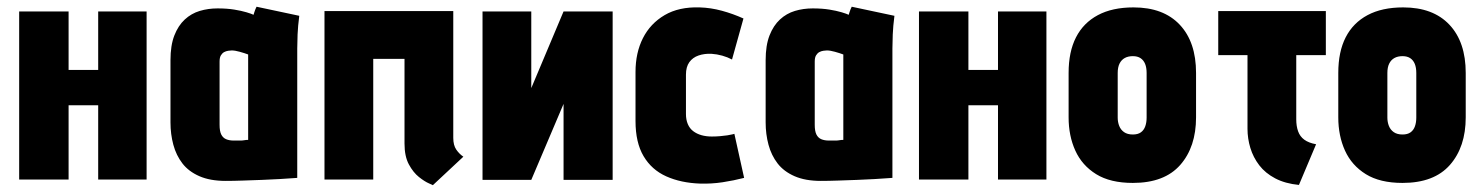

<svg xmlns="http://www.w3.org/2000/svg" viewBox="-20 -534 4414 571"><path d="M272 -326H184V-500H37V0H184V-221H272V0H416V-500H272Z M870 -487 743 -514Q739 -506 736.5 -498Q734 -490 734 -490Q728 -493 713 -497.5Q698 -502 676.5 -505.5Q655 -509 627 -509Q599 -509 574 -501.5Q549 -494 529.5 -476Q510 -458 498.5 -428.5Q487 -399 487 -355V-170Q487 -135 495.5 -103.5Q504 -72 522.5 -48Q541 -24 573 -10Q605 4 651 4Q674 4 702 3Q730 2 759 1Q788 0 811.5 -1.5Q835 -3 849.5 -4Q864 -5 864 -5V-390Q864 -407 865 -431.5Q866 -456 870 -487ZM633 -163V-351Q633 -363 637 -369.5Q641 -376 646.5 -379Q652 -382 658.5 -383Q665 -384 669 -384Q674 -384 680 -383Q686 -382 693 -380Q700 -378 706.5 -376Q713 -374 718 -372V-118Q712 -118 706.5 -117Q701 -116 696 -116Q691 -116 685.5 -116Q680 -116 675 -116Q662 -116 652.5 -120Q643 -124 638 -134Q633 -144 633 -163Z M1328 -124V-501H945V0H1090V-359H1183V-107Q1183 -69 1196 -45Q1209 -21 1226 -7.5Q1243 6 1256 11.5Q1269 17 1267 17L1358 -68Q1346 -76 1337 -89Q1328 -102 1328 -124Z M1560 -500H1415V1H1560L1656 -225V1H1802V-500H1656L1560 -272Z M2157 -357 2191 -479Q2160 -493 2127 -502Q2094 -511 2061 -512Q1999 -514 1956.5 -489Q1914 -464 1892 -420.5Q1870 -377 1870 -320V-174Q1870 -110 1894 -69.5Q1918 -29 1961.5 -9.5Q2005 10 2062 12Q2096 13 2129 8Q2162 3 2193 -5L2164 -136Q2164 -136 2158.5 -134.5Q2153 -133 2143 -131.5Q2133 -130 2121 -129Q2109 -128 2097 -128Q2080 -128 2066 -132Q2052 -136 2041.5 -144Q2031 -152 2025.5 -165Q2020 -178 2020 -195V-312Q2020 -335 2030 -349Q2040 -363 2057.5 -369Q2075 -375 2096 -374Q2112 -373 2128 -368.5Q2144 -364 2157 -357Z M2640 -487 2513 -514Q2509 -506 2506.5 -498Q2504 -490 2504 -490Q2498 -493 2483 -497.5Q2468 -502 2446.5 -505.5Q2425 -509 2397 -509Q2369 -509 2344 -501.5Q2319 -494 2299.5 -476Q2280 -458 2268.5 -428.5Q2257 -399 2257 -355V-170Q2257 -135 2265.5 -103.5Q2274 -72 2292.5 -48Q2311 -24 2343 -10Q2375 4 2421 4Q2444 4 2472 3Q2500 2 2529 1Q2558 0 2581.5 -1.5Q2605 -3 2619.5 -4Q2634 -5 2634 -5V-390Q2634 -407 2635 -431.5Q2636 -456 2640 -487ZM2403 -163V-351Q2403 -363 2407 -369.5Q2411 -376 2416.5 -379Q2422 -382 2428.5 -383Q2435 -384 2439 -384Q2444 -384 2450 -383Q2456 -382 2463 -380Q2470 -378 2476.5 -376Q2483 -374 2488 -372V-118Q2482 -118 2476.5 -117Q2471 -116 2466 -116Q2461 -116 2455.5 -116Q2450 -116 2445 -116Q2432 -116 2422.5 -120Q2413 -124 2408 -134Q2403 -144 2403 -163Z M2948 -326H2860V-500H2713V0H2860V-221H2948V0H3092V-500H2948Z M3537 -185V-317Q3537 -409 3488.5 -460.5Q3440 -512 3351 -512Q3288 -512 3245 -489Q3202 -466 3180 -423Q3158 -380 3158 -317V-185Q3158 -130 3178 -86Q3198 -42 3240 -16Q3282 10 3349 10Q3443 10 3490 -43.5Q3537 -97 3537 -185ZM3390 -317V-184Q3390 -170 3386 -158.5Q3382 -147 3373 -140.5Q3364 -134 3349 -134Q3333 -134 3323 -141Q3313 -148 3308.5 -159.5Q3304 -171 3304 -184V-317Q3304 -334 3309.5 -345Q3315 -356 3325 -361.5Q3335 -367 3349 -367Q3363 -367 3372 -361Q3381 -355 3385.5 -344Q3390 -333 3390 -317Z M3835 -179V-370H3923V-501H3603V-370H3690V-151Q3690 -122 3698.5 -94Q3707 -66 3725 -42.5Q3743 -19 3772.5 -3.5Q3802 12 3843 16L3894 -105Q3872 -109 3859 -118.5Q3846 -128 3840.5 -143.5Q3835 -159 3835 -179Z M4339 -185V-317Q4339 -409 4290.5 -460.5Q4242 -512 4153 -512Q4090 -512 4047 -489Q4004 -466 3982 -423Q3960 -380 3960 -317V-185Q3960 -130 3980 -86Q4000 -42 4042 -16Q4084 10 4151 10Q4245 10 4292 -43.5Q4339 -97 4339 -185ZM4192 -317V-184Q4192 -170 4188 -158.5Q4184 -147 4175 -140.5Q4166 -134 4151 -134Q4135 -134 4125 -141Q4115 -148 4110.5 -159.5Q4106 -171 4106 -184V-317Q4106 -334 4111.5 -345Q4117 -356 4127 -361.5Q4137 -367 4151 -367Q4165 -367 4174 -361Q4183 -355 4187.5 -344Q4192 -333 4192 -317Z"/></svg>

Font: Advent Pro ExtraBold
Style: Regular
Weight: 800
Designer: VivaRado, Andreas Kalpakidis
Foundry: VivaRado, Andreas Kalpakidis
Version: Version 3.000